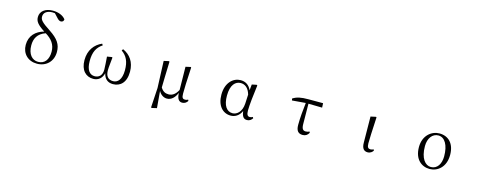

<svg xmlns="http://www.w3.org/2000/svg" viewBox="-36 -1718 7072 2838"><g transform="rotate(15 3500.0 -299.0)"><path d="M487 14C627 14 729 -84 729 -229C729 -345 679 -419 545 -508C407 -598 381 -630 381 -680C381 -742 435 -779 515 -779C528 -779 540 -778 552 -776L603 -721C627 -693 647 -681 668 -681C693 -681 711 -700 711 -724C674 -774 601 -805 515 -805C399 -805 323 -746 323 -657C323 -593 354 -548 470 -473C345 -439 256 -354 256 -213C256 -80 349 14 487 14ZM498 -455C595 -395 652 -324 652 -212C652 -92 596 -17 496 -17C405 -17 337 -92 337 -228C337 -331 378 -413 498 -455Z M1348 15C1423 15 1481 -30 1500 -112C1520 -27 1571 15 1650 15C1760 15 1848 -59 1848 -227C1848 -375 1776 -473 1663 -523L1648 -499C1731 -441 1770 -362 1770 -229C1770 -86 1711 -28 1641 -28C1565 -28 1526 -75 1526 -164C1526 -218 1537 -287 1543 -362L1534 -368L1461 -356C1466 -273 1473 -219 1473 -157C1473 -71 1424 -28 1359 -28C1285 -28 1231 -86 1231 -227C1231 -365 1272 -443 1358 -500L1343 -522C1231 -473 1153 -372 1153 -221C1153 -64 1237 15 1348 15Z M2475 15C2541 15 2593 -32 2626 -113C2630 -25 2657 15 2710 15C2749 15 2777 -7 2793 -34L2785 -52C2772 -45 2759 -39 2740 -39C2706 -39 2689 -54 2689 -119C2688 -199 2693 -291 2705 -522L2697 -528L2621 -511L2626 -157C2588 -85 2541 -52 2483 -52C2435 -52 2395 -70 2362 -125C2363 -221 2367 -320 2373 -522L2363 -528L2287 -511L2303 -101L2285 200L2295 207L2372 189L2350 -69C2378 -16 2426 15 2475 15Z M3451 14C3513 14 3578 -18 3614 -100C3624 -16 3651 15 3702 15C3739 15 3769 -7 3785 -35L3774 -52C3760 -44 3749 -39 3731 -39C3698 -39 3680 -60 3680 -127C3680 -204 3699 -380 3718 -518L3708 -526L3635 -511L3626 -421C3592 -497 3534 -531 3462 -531C3350 -531 3240 -437 3240 -251C3240 -82 3330 14 3451 14ZM3622 -353 3615 -213C3607 -82 3532 -27 3469 -27C3379 -27 3323 -107 3323 -258C3323 -425 3394 -490 3474 -490C3535 -490 3593 -454 3622 -353Z M4553 15C4598 15 4627 -6 4648 -43L4640 -61C4624 -52 4607 -47 4584 -47C4547 -47 4523 -65 4521 -137L4518 -454L4728 -450L4725 -517H4499C4388 -517 4324 -504 4264 -465L4270 -437L4477 -454C4464 -344 4452 -221 4452 -112C4452 -20 4489 15 4553 15Z M5548 14C5588 14 5619 -11 5632 -35L5623 -52C5610 -45 5597 -39 5577 -39C5545 -39 5525 -54 5525 -118C5525 -196 5530 -283 5542 -519L5533 -525L5453 -508L5457 -112C5457 -20 5492 14 5548 14Z M6496 15C6615 15 6737 -75 6737 -263C6737 -439 6640 -531 6505 -531C6385 -531 6261 -438 6261 -258C6261 -70 6373 15 6496 15ZM6506 -18C6422 -18 6343 -105 6343 -295C6343 -415 6406 -498 6496 -498C6595 -498 6657 -391 6657 -221C6657 -106 6604 -18 6506 -18Z"/></g></svg>

Font: Harano Aji Mincho K1
Style: Regular
Weight: 400
Foundry: Masamichi Hosoda
Version: HaranoAjiMinchoK1-Regular version 20230610;ttx 4.39.4